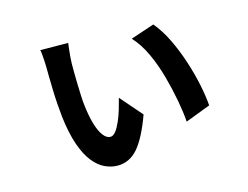

<svg xmlns="http://www.w3.org/2000/svg" viewBox="-88 -725 1177 912"><g transform="rotate(-15 500.0 -269.5)"><path d="M310 -581Q309 -573 306.5 -552.5Q304 -532 302.5 -511Q301 -490 301 -481Q301 -465 301 -439Q301 -413 302 -383Q303 -353 304 -324Q305 -295 308 -273Q314 -221 325.5 -181.5Q337 -142 353.5 -120Q370 -98 389 -98Q403 -98 416 -115Q429 -132 440.5 -158.5Q452 -185 460.5 -214Q469 -243 475 -267L568 -160Q529 -53 487.5 -5Q446 43 387 43Q357 43 326 29Q295 15 268 -18.5Q241 -52 221 -109Q201 -166 191 -251Q188 -279 185.5 -314.5Q183 -350 182 -386Q181 -422 180.5 -451.5Q180 -481 180 -496Q180 -507 179 -525Q178 -543 176.5 -559.5Q175 -576 173 -582ZM723 -561Q757 -521 784.5 -464.5Q812 -408 832.5 -345Q853 -282 865 -223.5Q877 -165 880 -121L757 -74Q754 -119 743 -179Q732 -239 714.5 -303Q697 -367 670.5 -424.5Q644 -482 607 -522Z"/></g></svg>

Font: Noto Sans KR
Style: Bold
Weight: 700
Designer: Ryoko NISHIZUKA  (kana, bopomofo & ideographs); Paul D. Hunt (Latin, Greek & Cyrillic); Sandoll Communications , Soo-you
Foundry: Adobe
Version: Version 2.004-H2;hotconv 1.0.118;makeotfexe 2.5.65603